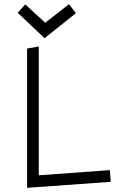

<svg xmlns="http://www.w3.org/2000/svg" viewBox="-20 -901 572 921"><path d="M311 -880.9 196.8 -792 101.1 -879.9 64.9 -839.8 193.8 -717.8 344.2 -837.9ZM109.9 0 511.2 -28.8 506.8 -85 166 -60.1V-678.2L109.9 -668Z"/></svg>

Font: Comic Neue Angular
Style: Regular
Weight: 400
Designer: Craig Rozynski
Foundry: Craig Rozynski
Version: Version 2.003